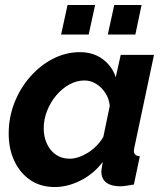

<svg xmlns="http://www.w3.org/2000/svg" viewBox="-20 -743 664 773"><path d="M201 10Q143 10 101.5 -18.5Q60 -47 37.5 -95.5Q15 -144 15 -205Q15 -270 38 -329Q61 -388 101.5 -434Q142 -480 193.5 -506.5Q245 -533 302 -533Q356 -533 394 -504.5Q432 -476 446 -432L466 -522H600L522 -154Q521 -149 520 -144.5Q519 -140 519 -136Q519 -115 543 -114L519 0Q501 3 487.5 5Q474 7 464 7Q428 7 408 -8Q388 -23 388 -53Q388 -57 389 -62.5Q390 -68 391 -75.5Q392 -83 394 -91Q356 -42 304 -16Q252 10 201 10ZM261 -104Q278 -104 297 -110.5Q316 -117 334.5 -128.5Q353 -140 369 -156.5Q385 -173 396 -192L422 -317Q419 -346 404 -369Q389 -392 367 -405.5Q345 -419 320 -419Q288 -419 258.5 -402.5Q229 -386 206 -358.5Q183 -331 169.5 -296.5Q156 -262 156 -226Q156 -192 169 -164Q182 -136 205.5 -120Q229 -104 261 -104ZM226 -604 252 -723H363L337 -604ZM414 -604 440 -723H550L525 -604Z"/></svg>

Font: Raleway Thin
Style: Bold Italic
Weight: 700
Italic angle: -12°
Version: Version 4.026